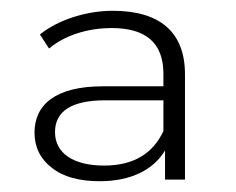

<svg xmlns="http://www.w3.org/2000/svg" viewBox="-20 -765 438 356"><path d="M76 -454C97 -437 127 -429 165 -429C224 -429 265 -451 286 -486V-432H323V-627C323 -706 276 -745 189 -745C140 -745 87 -728 54 -701L71 -675C99 -699 142 -713 187 -713C251 -713 283 -685 283 -628V-605H171C83 -605 44 -571 44 -519C44 -492 55 -470 76 -454ZM175 -579H283V-522C263 -479 226 -458 173 -458C116 -458 82 -481 82 -520C82 -559 113 -579 175 -579Z"/></svg>

Font: Montserrat Light
Style: Regular
Weight: 300
Designer: Julieta Ulanovsky
Foundry: Julieta Ulanovsky
Version: Version 7.200